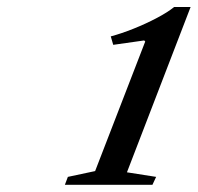

<svg xmlns="http://www.w3.org/2000/svg" viewBox="-20 -937 562 546"><path d="M164.5 -411.5 173 -434 250.5 -450.5 393 -819 390 -822 302 -809.5 295 -833.5Q325 -841.5 360 -855.5Q395 -869.5 426.2 -886Q457.5 -902.5 475 -917H522L341 -447L424 -434L413.5 -411.5Z"/></svg>

Font: Libre Caslon Text
Style: Italic
Weight: 400
Italic angle: -22.583°
Designer: Pablo Impallari, Rodrigo Fuenzalida, Katja Schimmel
Foundry: Pablo Impallari, Rodrigo Fuenzalida
Version: Version 2.000